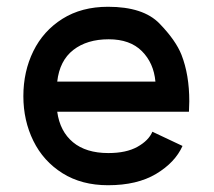

<svg xmlns="http://www.w3.org/2000/svg" viewBox="-20 -537 631 567"><path d="M301 -421Q237 -421 196.5 -389.5Q156 -358 149 -296H439Q434 -351 399 -386Q364 -421 301 -421ZM299 -517Q403 -517 451 -467.5Q499 -418 516 -375Q539 -316 539 -238L538 -207H149Q157 -149 195.5 -117Q234 -85 300 -85Q353 -85 386 -103.5Q419 -122 430 -148L519 -106Q497 -57 441 -23.5Q385 10 299 10Q221 10 164.5 -25.5Q108 -61 78.5 -121Q49 -181 49 -253Q49 -326 78.5 -386Q108 -446 164.5 -481.5Q221 -517 299 -517Z"/></svg>

Font: SUIT SemiBold
Style: Regular
Weight: 600
Designer: Sunn Youn; Korean Glyphs from Source Han Sans (Sandoll Communications; Soo-young Jang, Joo-yeon Kang)
Foundry: Sunn
Version: Version 1.140